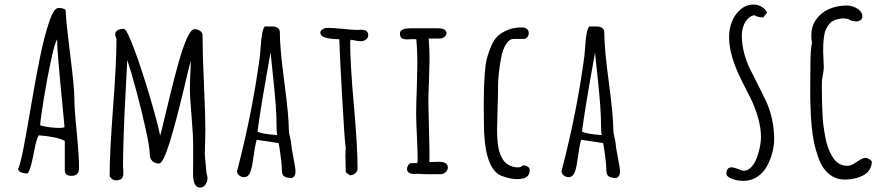

<svg xmlns="http://www.w3.org/2000/svg" viewBox="-20 -789 4012 861"><path d="M270.5 -26.4V-156.7Q257.3 -166 221.9 -173.1Q186.5 -180.2 153.8 -182.1Q144 -165.5 137.2 -131.3L134.3 -116.2Q126.5 -76.2 120.1 -51.3Q113.8 -26.4 104.5 -11.2Q65.9 -11.2 60.5 -31.2Q69.8 -44.4 85.4 -125Q98.6 -193.8 118.2 -308.1Q140.6 -440.9 159.2 -531.5Q177.7 -622.1 198.2 -684.1Q220.7 -753.4 242.2 -753.4Q263.2 -753.4 274.4 -744.6Q274.4 -707.5 293.9 -551.8Q313.5 -396 313.5 -346.7Q313.5 -299.8 324.2 -195.3Q334.5 -87.9 334.5 -34.2Q334.5 -0.5 301.3 -0.5Q285.2 -0.5 277.8 -6.3Q270.5 -12.2 270.5 -26.4ZM269.5 -218.3Q268.1 -239.7 259.3 -327.1Q236.3 -558.6 236.3 -603.5Q236.3 -610.8 236.8 -612.3Q227.1 -602.5 209.5 -522Q191.9 -441.4 176.8 -348.9Q161.6 -256.3 160.2 -226.6Q202.6 -215.3 249 -215.3Q257.8 -215.3 269.5 -218.3Z M838.9 -268.6Q846.2 -183.1 846.2 -138.2V-74.2Q845.7 -45.4 845.7 -10.3Q845.7 52.2 877 52.2Q891.6 52.2 901.1 39.1Q910.6 25.9 910.6 9.3Q910.6 1.5 906.2 -9.8L904.3 -29.8Q898.4 -91.8 898.4 -100.6V-101.1Q898.4 -118.7 899.9 -153.8L900.9 -206.5Q900.9 -276.9 894.5 -415Q888.2 -553.2 888.2 -630.9Q888.2 -643.1 877 -650.6Q865.7 -658.2 851.6 -658.2Q836.9 -658.2 817.9 -616.2Q799.8 -575.7 780.8 -508.3Q751.5 -403.8 716.8 -254.9Q703.6 -198.2 698.2 -180.7Q688 -233.9 652.8 -352.8Q617.7 -471.7 583 -565.7Q548.3 -659.7 535.2 -659.7Q519.5 -659.7 508.1 -653.6Q496.6 -647.5 496.6 -635.3Q496.6 -625.5 502.4 -615.7Q502.4 -510.3 487.3 -310.1Q471.7 -103 471.7 -4.4Q471.7 5.4 480.7 12.5Q489.7 19.5 500 19.5Q518.6 19.5 525.9 11.5Q533.2 3.4 533.2 -13.7Q533.2 -21.5 532.7 -28.3L531.7 -43.5Q531.7 -92.3 534.2 -169.4Q536.1 -228 538.3 -278.8Q540.5 -329.6 544.9 -407.2L550.8 -520Q568.8 -465.8 592.8 -376.2Q616.7 -286.6 634 -207.3Q651.4 -127.9 651.4 -98.6Q651.4 -79.1 662.6 -67.4Q673.8 -55.7 692.9 -55.7Q711.9 -55.7 742.2 -154.8Q770 -246.1 801.8 -378.9Q831.1 -503.4 835.4 -517.1Q835.4 -492.2 833.5 -455.6Q831.5 -418.5 831.5 -393.6Q831.5 -354.5 838.9 -268.6Z M1244.1 -23.9Q1244.1 -5.4 1255.1 2Q1266.1 9.3 1288.6 9.3Q1305.2 2.9 1305.2 -19V-20Q1305.2 -35.6 1295.9 -82Q1286.1 -130.9 1286.1 -141.6Q1286.1 -149.9 1280.8 -172.4Q1275.4 -194.8 1275.4 -203.1Q1275.4 -267.1 1255.4 -418.9Q1234.9 -568.8 1234.9 -645Q1234.9 -657.2 1225.1 -663.8Q1215.3 -670.4 1200.7 -670.4H1167Q1159.2 -659.2 1155.3 -637Q1151.4 -614.7 1148.9 -577.6Q1147.5 -558.6 1145.5 -537.1Q1112.3 -288.6 1045.4 -30.3L1044.4 -26.4Q1043 -22.9 1043 -21.5Q1043 -10.3 1052.7 -2.4Q1062.5 5.4 1074.7 5.4Q1086.9 5.4 1095.2 -4.4Q1107.9 -20 1114.3 -69.3Q1122.6 -133.3 1130.9 -162.1L1229.5 -147.5L1233.4 -126Q1244.1 -55.7 1244.1 -23.9ZM1134.8 -199.2Q1147.9 -302.2 1193.4 -553.7Q1197.3 -509.3 1204.1 -450.2Q1212.4 -371.6 1216.3 -319.6Q1220.2 -267.6 1220.2 -220.2Q1220.2 -197.8 1223.1 -183.1Q1151.4 -188.5 1134.8 -199.2Z M1529.8 -54.7 1530.8 -16.1 1549.3 -2.9Q1562.5 -2.9 1573 -12Q1583.5 -21 1583.5 -32.7Q1583.5 -130.9 1566.9 -316.9Q1550.3 -502.9 1550.3 -600.6L1551.3 -606.4L1552.2 -610.8L1572.3 -607.4Q1587.9 -604 1598.1 -604Q1611.3 -604 1621.3 -611.8Q1631.3 -619.6 1631.3 -631.3Q1631.3 -655.3 1600.1 -655.3H1591.8Q1588.4 -654.8 1584 -654.8Q1559.6 -654.8 1516.1 -659.7Q1470.7 -664.1 1448.2 -664.1Q1437 -664.1 1426.8 -657.7Q1416.5 -651.4 1416.5 -642.6Q1416.5 -632.3 1426.8 -625.5Q1443.8 -614.3 1501.5 -612.8Q1502.9 -557.1 1514.6 -347.9Q1526.4 -138.7 1530.3 -127L1528.8 -92.8Z M1903.3 -226.1Q1900.9 -305.2 1900.9 -332.5Q1900.9 -364.7 1903.8 -428.2Q1906.2 -499 1906.2 -523.4Q1906.2 -572.3 1902.3 -616.2H1953.6Q1964.8 -616.2 1973.6 -624Q1982.4 -631.8 1982.4 -641.1Q1982.4 -649.4 1972.7 -656.2Q1963.4 -662.1 1941.9 -662.1H1822.8Q1773.4 -662.1 1773.4 -639.2Q1773.4 -624 1781.2 -618.2Q1789.1 -612.3 1804.7 -612.3Q1811 -612.3 1816.4 -612.8Q1821.8 -613.3 1827.6 -613.3H1846.7Q1851.6 -564.9 1851.6 -505.9Q1851.6 -476.6 1849.1 -394.5Q1846.2 -320.8 1846.2 -283.2Q1846.2 -243.7 1849.6 -177.2Q1853 -110.8 1853 -70.8L1852.1 -64L1851.1 -57.6H1822.8Q1816.9 -57.1 1811 -48.6Q1805.2 -40 1805.2 -31.2Q1805.2 -8.8 1840.8 -8.8L1853 -9.8Q1864.3 -7.8 1911.1 -7.8H1955.1Q1968.3 -7.8 1978.3 -16.8Q1988.3 -25.9 1988.3 -38.6Q1988.3 -63.5 1947.3 -63.5Q1938 -63.5 1931.6 -63Q1925.3 -62.5 1918.5 -62.5H1905.3Q1905.3 -69.8 1905.8 -76.2V-90.3V-120.1Q1905.8 -147 1903.3 -226.1Z M2258.3 -655.3Q2230 -644 2212.6 -627.9Q2195.3 -611.8 2183.1 -583.5Q2169.9 -552.7 2163.6 -527.8Q2157.2 -502.9 2154.3 -464.4Q2151.4 -425.8 2150.4 -398.9Q2149.4 -372.1 2149.4 -324.2V-300.3Q2149.4 -281.7 2149.9 -268.6V-241.7Q2149.9 -49.8 2216.3 -6.8Q2229 1 2253.9 7.6Q2278.8 14.2 2300.3 14.2Q2355.5 14.2 2355.5 -25.4Q2355.5 -36.1 2346.7 -41.7Q2337.9 -47.4 2325.2 -47.4Q2315.9 -38.6 2303.7 -38.6Q2284.7 -38.6 2270.5 -44.9Q2255.9 -50.8 2246.1 -60.1Q2236.3 -69.3 2229.5 -84Q2222.2 -97.7 2218.5 -111.6Q2214.8 -125.5 2212.4 -144Q2209 -171.9 2209 -206.1Q2209 -231 2211.4 -302.7Q2213.4 -359.4 2213.4 -398.9V-403.8Q2213.4 -449.7 2226.1 -523.9Q2232.9 -564 2248 -589.1Q2263.2 -614.3 2282.7 -614.3H2329.6Q2338.4 -614.7 2344.7 -622.6Q2351.1 -630.4 2351.1 -640.6Q2351.1 -651.9 2343.3 -658.9Q2335.4 -666 2320.3 -666Q2284.7 -666 2258.3 -655.3Z M2699.2 -23.9Q2699.2 -5.4 2710.2 2Q2721.2 9.3 2743.7 9.3Q2760.3 2.9 2760.3 -19V-20Q2760.3 -35.6 2751 -82Q2741.2 -130.9 2741.2 -141.6Q2741.2 -149.9 2735.8 -172.4Q2730.5 -194.8 2730.5 -203.1Q2730.5 -267.1 2710.4 -418.9Q2689.9 -568.8 2689.9 -645Q2689.9 -657.2 2680.2 -663.8Q2670.4 -670.4 2655.8 -670.4H2622.1Q2614.3 -659.2 2610.4 -637Q2606.4 -614.7 2604 -577.6Q2602.5 -558.6 2600.6 -537.1Q2567.4 -288.6 2500.5 -30.3L2499.5 -26.4Q2498 -22.9 2498 -21.5Q2498 -10.3 2507.8 -2.4Q2517.6 5.4 2529.8 5.4Q2542 5.4 2550.3 -4.4Q2563 -20 2569.3 -69.3Q2577.6 -133.3 2585.9 -162.1L2684.6 -147.5L2688.5 -126Q2699.2 -55.7 2699.2 -23.9ZM2589.8 -199.2Q2603 -302.2 2648.4 -553.7Q2652.3 -509.3 2659.2 -450.2Q2667.5 -371.6 2671.4 -319.6Q2675.3 -267.6 2675.3 -220.2Q2675.3 -197.8 2678.2 -183.1Q2606.4 -188.5 2589.8 -199.2Z M3312.5 -668Q3318.4 -688.5 3332.3 -703.6Q3346.2 -718.8 3363.8 -720.7Q3377.9 -710.9 3402.8 -710.9L3419.9 -732.4Q3413.1 -748 3396 -758.3Q3378.9 -768.6 3360.8 -768.6Q3324.7 -768.6 3299.3 -745.1Q3273.9 -722.7 3261.7 -690.7Q3249.5 -658.7 3249.5 -622.6Q3249.5 -577.6 3264.2 -529.8Q3274.9 -494.1 3289.6 -462.2Q3304.2 -430.2 3328.1 -383.8L3342.3 -356Q3365.2 -310.5 3378.9 -263.2Q3392.6 -215.8 3392.6 -173.3Q3392.6 -155.3 3387.9 -131.3Q3383.3 -107.4 3374.5 -83Q3365.2 -56.6 3349.4 -40Q3333.5 -23.4 3314.9 -23.4Q3307.1 -23.4 3289.6 -31.2Q3271.5 -38.6 3259.8 -38.6Q3249 -38.6 3243.2 -31Q3237.3 -23.4 3237.3 -11.7Q3237.3 1 3253.4 8.8Q3278.8 22 3314.9 22Q3347.7 22 3375 4.4Q3402.3 -13.2 3418.9 -43Q3434.6 -71.3 3443.1 -103.5Q3451.7 -135.7 3451.7 -167Q3451.7 -211.9 3441.4 -257.1Q3431.2 -302.2 3414.1 -337.9Q3398.4 -371.1 3351.6 -463.4L3344.2 -478Q3327.1 -511.7 3316.9 -551.5Q3306.6 -591.3 3306.6 -629.9Q3306.6 -648.4 3312.5 -668Z M3822.8 -63.5Q3797.4 -45.4 3780.3 -45.4Q3738.8 -45.4 3715.3 -82.5Q3702.6 -102.5 3694.6 -123.5Q3686.5 -144.5 3681.2 -172.9Q3675.3 -205.6 3672.1 -230.5Q3668.9 -255.4 3668 -287.1Q3665.5 -343.3 3665.5 -394V-418Q3665.5 -429.7 3669.9 -453.1Q3674.3 -476.1 3674.3 -487.8Q3674.3 -499.5 3672.9 -522Q3671.4 -544.9 3671.4 -556.6Q3671.4 -580.6 3671.9 -588.9Q3672.4 -602.5 3674.6 -620.1Q3676.8 -637.7 3680.2 -647.9Q3684.6 -660.6 3691.9 -672.4Q3699.2 -684.1 3708.5 -690.9Q3732.4 -707 3770 -707V-704.6H3783.7V-705.1Q3786.6 -699.7 3797.9 -696.3Q3809.1 -692.9 3819.3 -692.9Q3831.1 -692.9 3839.1 -699Q3847.2 -705.1 3847.2 -715.3Q3847.2 -729.5 3836.7 -740.5Q3826.2 -751.5 3809.8 -757.8Q3793.5 -764.2 3777.3 -764.2Q3732.4 -764.2 3696 -747.6Q3659.7 -731 3638.9 -700.4Q3618.2 -669.9 3618.2 -629.9Q3618.2 -614.7 3621.1 -598.6Q3614.3 -562 3614.3 -506.3Q3614.3 -477.1 3613.8 -450.2Q3613.3 -423.3 3613.3 -386.7Q3613.3 -342.8 3614.7 -307.6Q3615.7 -268.1 3619.6 -225.8Q3623.5 -183.6 3629.9 -152.8Q3637.2 -117.2 3648.9 -84.7Q3660.6 -52.2 3675.3 -32.2Q3691.9 -9.8 3715.3 3.2Q3738.8 16.1 3767.1 16.1Q3781.7 16.1 3799.8 13.7Q3816.4 11.2 3833 5.4Q3849.6 -0.5 3861.8 -9.3Q3874.5 -18.6 3882.1 -33.2Q3889.6 -47.9 3889.6 -65.9Q3874.5 -81.1 3860.4 -81.1Q3848.6 -81.1 3822.8 -63.5Z"/></svg>

Font: Amatica SC
Style: Bold
Weight: 400
Designer: Vernon Adams, Ben Nathan
Foundry: newtypography
Version: Version 2.000